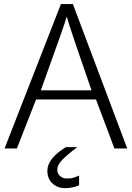

<svg xmlns="http://www.w3.org/2000/svg" viewBox="-20 -747 663 966"><path d="M309.6 199.7Q269.5 199.7 243.9 176Q218.3 152.3 218.3 112.3Q218.3 50.3 311.5 -6.8H368.7Q317.9 31.7 293 57.4Q268.1 83 268.1 106.4Q268.1 127 282.5 138.9Q296.9 150.9 312.5 150.9Q327.6 150.9 333.7 150.4Q339.8 149.9 350.8 146.7Q361.8 143.6 377.9 136.2V185.5Q341.8 199.7 309.6 199.7ZM2.9 0 286.6 -726.6H346.7L620.1 0H555.7L462.9 -246.6H161.6L64.9 0ZM185.5 -292.5H440.4Q330.6 -607.9 315.9 -663.6Q310.1 -642.1 277.3 -549.3Q244.6 -456.5 214.8 -374.5Z"/></svg>

Font: Oxygen Light
Style: Regular
Weight: 300
Designer: vernon adams
Foundry: Vernon Adams
Version: Version Release 0.2.3 webfont; ttfautohint (v0.93.3-1d66) -l